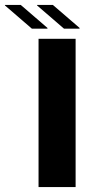

<svg xmlns="http://www.w3.org/2000/svg" viewBox="-116 -757 366 777"><path d="M40 0V-600H190V0ZM13 -641 -96 -735V-737H-32L76 -644V-641ZM34 -735V-737H98L206 -644V-641H143Z"/></svg>

Font: Big Shoulders Display Black
Style: Regular
Weight: 900
Designer: Patric King
Foundry: XO Type Co
Version: Version 1.000; ttfautohint (v1.8.2)